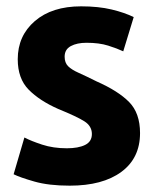

<svg xmlns="http://www.w3.org/2000/svg" viewBox="-20 -566 499 606"><path d="M191 -98Q148 -98 113 -109.5Q78 -121 57 -132L23 -16Q43 -6 88.5 7Q134 20 200 20Q304 20 363 -23.5Q422 -67 422 -146Q422 -209 387.5 -244Q353 -279 285 -309Q251 -326 228.5 -336Q206 -346 195 -357Q184 -368 184 -387Q184 -410 203.5 -420.5Q223 -431 253 -431Q293 -431 321.5 -422Q350 -413 369 -404Q377 -431 385.5 -458Q394 -485 402 -512Q374 -526 332.5 -536Q291 -546 236 -546Q144 -546 90 -499.5Q36 -453 36 -379Q36 -318 70.5 -283Q105 -248 164 -222Q223 -198 246.5 -183Q270 -168 270 -143Q270 -119 248.5 -108.5Q227 -98 191 -98Z"/></svg>

Font: Repo Bold
Style: Bold
Weight: 700
Designer: Stefan Peev
Foundry: Context Ltd
Version: Version 1.502